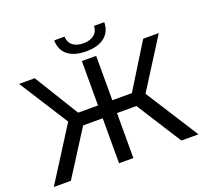

<svg xmlns="http://www.w3.org/2000/svg" viewBox="-146 -1061 1321 1236"><g transform="rotate(-20 514.5 -443.0)"><path d="M516 -749Q434 -749 389.5 -784.5Q345 -820 344 -886H415Q416 -847 442.5 -825.5Q469 -804 516 -804Q561 -804 588.5 -825.5Q616 -847 617 -886H687Q686 -821 641.5 -785Q597 -749 516 -749ZM893 0 697 -308H564V0H466V-308H332L136 0H19L250 -364L36 -700H143L330 -396H466V-700H564V-396H698L886 -700H993L779 -362L1010 0Z"/></g></svg>

Font: Montserrat
Style: Regular
Weight: 500
Designer: Julieta Ulanovsky
Foundry: Julieta Ulanovsky
Version: Version 7.200;PS 007.200;hotconv 1.0.88;makeotf.lib2.5.64775